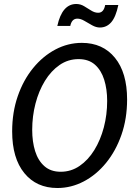

<svg xmlns="http://www.w3.org/2000/svg" viewBox="-20 -929 676 963"><path d="M268 14Q163 14 102 -60.8Q41 -135.5 41 -270Q41 -365.5 69 -446.5Q97 -527.5 146 -587.5Q195 -647.5 258 -680.8Q321 -714 390.5 -714Q495.5 -714 556.5 -639.2Q617.5 -564.5 617.5 -430Q617.5 -334 589.2 -253Q561 -172 512 -112Q463 -52 400 -19Q337 14 268 14ZM284.5 -67.5Q336.5 -67.5 379.2 -96.8Q422 -126 453 -176.2Q484 -226.5 500.8 -290.2Q517.5 -354 517.5 -422.5Q517.5 -482 502.5 -529.5Q487.5 -577 456 -604.8Q424.5 -632.5 374 -632.5Q321.5 -632.5 278.8 -603Q236 -573.5 205.2 -523.2Q174.5 -473 158 -409.5Q141.5 -346 141.5 -277.5Q141.5 -218.5 156.2 -171Q171 -123.5 202.8 -95.5Q234.5 -67.5 284.5 -67.5ZM481 -791Q462 -791 442 -802.2Q422 -813.5 403.2 -824.5Q384.5 -835.5 368 -835.5Q340 -835.5 332.5 -799H267.5Q291.5 -909 362.5 -909Q383.5 -909 401.8 -898Q420 -887 437.5 -876Q455 -865 472.5 -865Q500.5 -865 507.5 -904H573.5Q561 -844 538 -817.5Q515 -791 481 -791Z"/></svg>

Font: Cabin Condensed
Style: Italic
Weight: 400
Width: 3
Italic angle: -10°
Designer: Pablo Impallari
Foundry: Pablo Impallari. http://www.impallari.com Igino Marini. http://www.ikern.com
Version: Version 3.001; ttfautohint (v1.8.3)